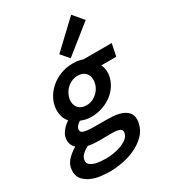

<svg xmlns="http://www.w3.org/2000/svg" viewBox="-238 -900 1100 1234"><g transform="rotate(-30 312.5 -283.0)"><path d="M408 -350Q408 -382 388 -402Q368 -422 333 -422Q308 -422 285.5 -411.5Q263 -401 247 -384Q231 -367 221.5 -345Q212 -323 212 -300Q212 -268 232.5 -248Q253 -228 288 -228Q314 -228 335.5 -238.5Q357 -249 373.5 -266Q390 -283 399 -305Q408 -327 408 -350ZM142 121Q162 127 185 129Q208 131 225 131Q250 131 280.5 126.5Q311 122 338 112Q365 102 385 86.5Q405 71 410 49Q410 46 410.5 43.5Q411 41 411 38Q411 19 385 13Q371 9 355.5 8.5Q340 8 327 8Q311 8 289.5 8.5Q268 9 245 9Q224 8 202.5 7Q181 6 164 1Q138 15 118.5 33.5Q99 52 99 77Q99 94 110.5 104Q122 114 142 121ZM415 -494H628L609 -403H498Q511 -377 511 -346Q511 -339 510.5 -333Q510 -327 509 -320Q501 -281 480 -249.5Q459 -218 428 -195.5Q397 -173 358.5 -160.5Q320 -148 277 -148Q239 -148 201 -164Q185 -154 175 -142Q165 -130 165 -115Q165 -104 174.5 -97Q184 -90 209 -87Q221 -85 235 -84.5Q249 -84 264 -84H330Q363 -84 397 -82Q431 -80 458 -71Q487 -61 505.5 -41.5Q524 -22 524 13Q524 20 523 27Q522 34 520 41Q510 88 476 121.5Q442 155 397 176Q352 197 301.5 206.5Q251 216 208 216Q178 216 142.5 212Q107 208 75 195Q43 182 20 158.5Q-3 135 -3 95Q-3 50 26 18Q55 -14 92 -35Q65 -59 65 -95Q65 -130 87 -158Q109 -186 137 -204Q120 -223 112.5 -246Q105 -269 105 -292Q105 -336 124.5 -375Q144 -414 176.5 -443Q209 -472 252.5 -489Q296 -506 344 -506Q356 -506 368.5 -505Q381 -504 393 -501Q398 -500 402 -499Q406 -498 411 -496Q413 -496 415 -494ZM300 -600 493 -782 557 -706 351 -541Z"/></g></svg>

Font: Codetta
Style: Bold Italic
Weight: 700
Italic angle: -11°
Designer: Ulrich Proeller
Foundry: PROSA GmbH
Version: Version 2.00;September 29, 2018;FontCreator 11.5.0.2427 64-b